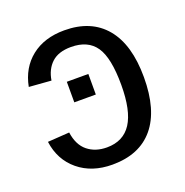

<svg xmlns="http://www.w3.org/2000/svg" viewBox="-104 -633 709 737"><g transform="rotate(-20 250.0 -264.0)"><path d="M369.6 -266.6Q369.6 -377 338.1 -423.1Q306.6 -469.2 237.3 -469.2Q186 -469.2 158.2 -443.4Q130.4 -417.5 123.5 -373.5L33.2 -380.4Q47.4 -454.1 100.3 -496.1Q153.3 -538.1 234.9 -538.1Q344.2 -538.1 402.8 -468Q461.4 -397.9 461.4 -264.6Q461.4 -130.4 403.1 -60.3Q344.7 9.8 233.9 9.8Q150.4 9.8 95.5 -35.6Q40.5 -81.1 30.3 -157.2L119.1 -163.1Q126.5 -110.4 158 -85Q189.5 -59.6 236.3 -59.6Q303.7 -59.6 336.7 -110.6Q369.6 -161.6 369.6 -266.6ZM177.2 -265.1V-349.1H265.1V-265.1Z"/></g></svg>

Font: Liberation Sans
Style: Regular
Weight: 400
Designer: Steve Matteson
Foundry: Ascender Corporation
Version: Version 2.00.1